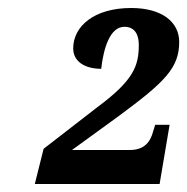

<svg xmlns="http://www.w3.org/2000/svg" viewBox="-20 -846 468 480"><path d="M67 -386H379L404 -534H368L363 -518C356 -491 341 -471 304 -471H160L277 -556C392 -641 428 -676 428 -741C428 -791 385 -826 308 -826C215 -826 163 -780 163 -725C163 -693 191 -674 233 -674C239 -726 255 -779 291 -779C320 -779 327 -755 327 -734C327 -681 314 -645 222 -577L89 -474Z"/></svg>

Font: Noto Serif SemiCondensed Extra
Style: Italic
Weight: 800
Width: 4
Italic angle: -12°
Designer: Monotype Design Team
Foundry: Monotype Imaging Inc.
Version: Version 1.901